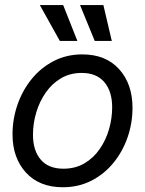

<svg xmlns="http://www.w3.org/2000/svg" viewBox="-20 -748 588 779"><path d="M234.9 11.7Q139.6 11.7 85.2 -47.9Q30.8 -107.4 30.8 -203.1Q30.8 -264.6 50.8 -322.8Q70.8 -380.9 108.2 -427Q145.5 -473.1 197.8 -500.2Q250 -527.3 314 -527.3Q409.2 -527.3 463.4 -467.3Q517.6 -407.2 517.6 -310.5Q517.6 -248.5 497.6 -190.7Q477.5 -132.8 440.2 -87.2Q402.8 -41.5 350.8 -14.9Q298.8 11.7 234.9 11.7ZM237.3 -63.5Q285.6 -63.5 322.5 -85.2Q359.4 -106.9 384.5 -143.3Q409.7 -179.7 422.4 -223.9Q435.1 -268.1 435.1 -312.5Q435.1 -377.4 403.3 -414.8Q371.6 -452.1 311.5 -452.1Q264.6 -452.1 228 -430.7Q191.4 -409.2 166 -373Q140.6 -336.9 127.2 -292.2Q113.8 -247.6 113.8 -201.2Q113.8 -137.2 145.3 -100.3Q176.8 -63.5 237.3 -63.5ZM222.7 -582 141.6 -727.5H236.3L293.9 -582ZM364.3 -582 304.7 -727.5H399.4L433.6 -582Z"/></svg>

Font: Inter Display
Style: Italic
Weight: 400
Italic angle: -9.39999°
Designer: Rasmus Andersson
Foundry: rsms
Version: Version 4.000;git-a52131595